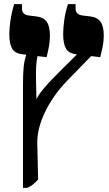

<svg xmlns="http://www.w3.org/2000/svg" viewBox="-20 -667 525 927"><path d="M91 240V-258Q91 -309 94 -341Q97 -373 106 -400V-403L89 -405Q52 -409 38.5 -432.5Q25 -456 25 -502Q25 -531 30.5 -568.5Q36 -606 48 -647H86V-625Q86 -596 120 -592L154 -588Q190 -584 205.5 -562Q221 -540 221 -496Q221 -468 216.5 -443.5Q212 -419 205 -391L161 -396Q156 -373 154.5 -345Q153 -317 154 -270L156 -188Q166 -209 187 -234.5Q208 -260 233.5 -286.5Q259 -313 283.5 -337Q308 -361 325 -378L351 -404L349 -405Q312 -409 298.5 -432.5Q285 -456 285 -502Q285 -531 290 -568.5Q295 -606 308 -647H345V-625Q345 -596 380 -592L414 -588Q450 -584 465.5 -562Q481 -540 481 -496Q481 -468 476 -443.5Q471 -419 464 -391L420 -396L303 -276Q235 -205 196.5 -124Q158 -43 160 27L164 200Q149 216 137.5 225Q126 234 111 240Z"/></svg>

Font: Noto Serif Hebrew SemiCondensed Black
Style: Regular
Weight: 900
Width: 4
Designer: Monotype Design Team
Foundry: Monotype Imaging Inc.
Version: Version 2.004; ttfautohint (v1.8.4.7-5d5b)